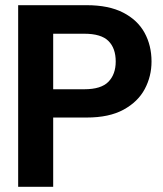

<svg xmlns="http://www.w3.org/2000/svg" viewBox="-20 -720 627 740"><path d="M50 0V-700H314Q399 -700 454.5 -671.5Q510 -643 537 -594Q564 -545 564 -483Q564 -426 538 -377Q512 -328 456.5 -297.5Q401 -267 314 -267H185V0ZM185 -376H305Q370 -376 398 -405Q426 -434 426 -483Q426 -534 398 -562Q370 -590 305 -590H185Z"/></svg>

Font: DM Sans 9pt 36pt
Style: Bold
Weight: 700
Version: Version 4.004;gftools[0.9.30]